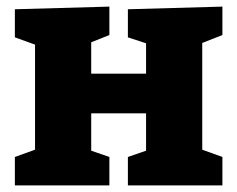

<svg xmlns="http://www.w3.org/2000/svg" viewBox="-20 -561 717 581"><path d="M653 -541V-455L592 -431V-108L653 -86V0H367V-86L422 -105V-218H256V-105L311 -86V0H25V-86L86 -108V-426L25 -448V-533L311 -541V-455L256 -433V-338H422V-430L367 -448V-533Z"/></svg>

Font: Bitter Pro ExtraBold
Style: Regular
Weight: 800
Designer: Sol Matas, and Bitter project Authors
Foundry: Sol Matas
Version: Version 1.010